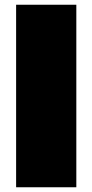

<svg xmlns="http://www.w3.org/2000/svg" viewBox="-20 -790 390 810"><path d="M48 -770H302V0H48Z"/></svg>

Font: Bounded
Style: Regular
Weight: 900
Designer: Vlad Churkin
Version: Version 1.0